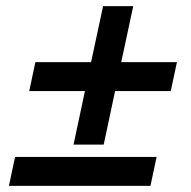

<svg xmlns="http://www.w3.org/2000/svg" viewBox="-20 -604 620 624"><path d="M219 -134 256 -308H75L95 -402H276L315 -584H413L374 -402H555L535 -308H354L317 -134ZM9 0 29 -94H489L469 0Z"/></svg>

Font: Sometype Mono
Style: Bold Italic
Weight: 700
Italic angle: -12°
Monospace: yes
Designer: Ryoichi Tsunekawa
Foundry: Dharma Type
Version: Version 1.000; ttfautohint (v1.8.3)